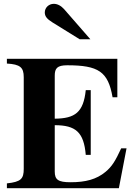

<svg xmlns="http://www.w3.org/2000/svg" viewBox="-20 -983 707 1003"><path d="M641 -208H613C583 -143 565 -113 531 -85C484 -46 427 -31 349 -31C284 -31 266 -44 266 -87V-329C375 -329 418 -293 428 -174H454V-512H428C416 -396 372 -364 266 -363V-588C266 -626 279 -642 331 -642C494 -642 545 -609 568 -475H593V-676H16V-651C85 -647 104 -631 104 -580V-101C104 -49 90 -33 16 -25V0H601ZM452 -778 315 -935C299 -953 280 -963 261 -963C235 -963 214 -943 214 -918C214 -898 225 -884 254 -866L396 -778Z"/></svg>

Font: XITS
Style: Bold
Weight: 700
Designer: MicroPress Inc., with final additions and corrections provided by Coen Hoffman, Elsevier (retired)
Version: Version 1.302